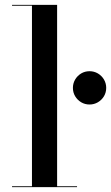

<svg xmlns="http://www.w3.org/2000/svg" viewBox="-20 -770 457 790"><path d="M215 -750V-3.5H297V0H29.5V-3.5H111.5V-746.5H29.5V-750ZM348.5 -340Q329.5 -340 314 -349.2Q298.5 -358.5 289.2 -374Q280 -389.5 280 -408.5Q280 -427 289.2 -442.8Q298.5 -458.5 314 -467.8Q329.5 -477 348.5 -477Q367 -477 382.8 -467.8Q398.5 -458.5 407.8 -442.8Q417 -427 417 -408.5Q417 -389.5 407.8 -374Q398.5 -358.5 382.8 -349.2Q367 -340 348.5 -340Z"/></svg>

Font: Bodoni Moda 48pt Medium
Style: Regular
Weight: 500
Designer: Owen Earl
Foundry: indestructible type
Version: Version 2.005